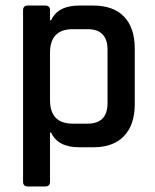

<svg xmlns="http://www.w3.org/2000/svg" viewBox="-20 -530 558 691"><path d="M143 141H80Q63 141 63 124V-493Q63 -510 80 -510H143Q160 -510 160 -493V-457H164Q188 -510 265 -510H316Q388 -510 426.5 -470Q465 -430 465 -355V-155Q465 -81 426.5 -40.5Q388 0 316 0H265Q188 0 164 -53H160V124Q160 141 143 141ZM242 -85H295Q367 -85 367 -159V-351Q367 -425 295 -425H242Q160 -425 160 -340V-170Q160 -85 242 -85Z"/></svg>

Font: Rajdhani Semibold
Style: Regular
Weight: 600
Designer: Satya Rajpurohit, Jyotish Sonowal
Foundry: Indian Type Foundry
Version: Version 1.200;PS 1.0;hotconv 1.0.78;makeotf.lib2.5.61930; tt